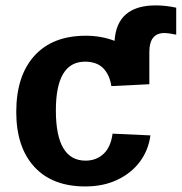

<svg xmlns="http://www.w3.org/2000/svg" viewBox="-20 -668 661 698"><path d="M384.8 -355Q378.9 -395.5 355.5 -419.7Q332 -443.8 289.1 -443.8Q183.1 -443.8 183.1 -266.6Q183.1 -84 291 -84Q330.1 -84 356.4 -108.6Q382.8 -133.3 389.2 -182.1L526.9 -175.8Q519.5 -121.6 488.3 -79.8Q457 -38.1 406.2 -14.2Q355.5 9.8 290 9.8Q169.9 9.8 104.5 -61.8Q39.1 -133.3 39.1 -261.2Q39.1 -392.1 105 -465.1Q170.9 -538.1 292 -538.1Q348.1 -538.1 396.5 -519.5Q404.8 -648.4 546.4 -648.4Q582 -648.4 620.6 -640.1V-542Q592.3 -547.9 577.6 -547.9Q522.9 -547.9 522.9 -479V-361.8Z"/></svg>

Font: Arimo
Style: Bold
Weight: 700
Designer: Steve Matteson
Foundry: Monotype Imaging Inc.
Version: Version 1.33